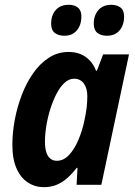

<svg xmlns="http://www.w3.org/2000/svg" viewBox="-20 -773 565 803"><path d="M163.6 9.8Q127 9.8 96.9 -9.5Q66.9 -28.8 49.3 -68.1Q31.7 -107.4 31.7 -168Q31.7 -216.8 41.5 -270.3Q51.3 -323.7 70.6 -374.5Q89.8 -425.3 118.2 -466.1Q146.5 -506.8 183.8 -531.2Q221.2 -555.7 266.6 -555.7Q294.9 -555.7 316.9 -546.6Q338.9 -537.6 355.2 -520.3Q371.6 -502.9 381.8 -477.1H385.3L411.1 -545.4H519.5L403.8 0H300.3L304.2 -70.8H300.8Q282.2 -46.9 262 -28.8Q241.7 -10.7 217.8 -0.5Q193.8 9.8 163.6 9.8ZM217.8 -100.6Q246.1 -100.6 268.8 -125Q291.5 -149.4 307.6 -187.3Q323.7 -225.1 332 -264.2Q339.4 -297.4 342.3 -322.3Q345.2 -347.2 345.2 -370.6Q345.2 -403.8 330.6 -423.8Q315.9 -443.8 290 -443.8Q268.6 -443.8 250 -426.8Q231.4 -409.7 216.6 -381.1Q201.7 -352.5 190.7 -317.9Q179.7 -283.2 173.8 -247.1Q168 -210.9 168 -179.7Q168 -140.6 180.9 -120.6Q193.8 -100.6 217.8 -100.6ZM427.7 -623.5Q402.3 -623.5 387.2 -635.5Q372.1 -647.5 372.1 -673.8Q372.1 -708.5 391.4 -730.7Q410.6 -752.9 445.8 -752.9Q468.8 -752.9 483.9 -741.5Q499 -730 499 -704.1Q499 -668 480 -645.8Q460.9 -623.5 427.7 -623.5ZM249.5 -623.5Q224.1 -623.5 209 -635.5Q193.8 -647.5 193.8 -673.8Q193.8 -708.5 212.9 -730.7Q231.9 -752.9 267.1 -752.9Q282.7 -752.9 294.7 -748Q306.6 -743.2 313.5 -732.4Q320.3 -721.7 320.3 -704.1Q320.3 -668 301.3 -645.8Q282.2 -623.5 249.5 -623.5Z"/></svg>

Font: Open Sans SemiCondensed
Style: Bold Italic
Weight: 700
Width: 4
Italic angle: -12°
Designer: Monotype Design Team
Foundry: Monotype Imaging Inc.
Version: Version 3.003